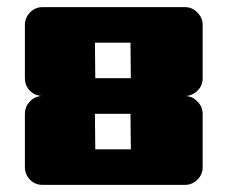

<svg xmlns="http://www.w3.org/2000/svg" viewBox="-20 -520 640 540"><path d="M500 -500Q520 -500 535 -485Q550 -470 550 -450V-300Q550 -280 536.5 -266Q523 -252 504 -250Q523 -248 536.5 -233.5Q550 -219 550 -200V-50Q550 -29 535 -14.5Q520 0 500 0H100Q79 0 64.5 -14.5Q50 -29 50 -50V-200Q50 -219 63 -233.5Q76 -248 96 -250Q76 -252 63 -266Q50 -280 50 -300V-450Q50 -470 64.5 -485Q79 -500 100 -500ZM248 -300H348L347 -400H247ZM248 -100H348L347 -200H247Z"/></svg>

Font: Tokeely Brookings
Style: Regular
Weight: 400
Designer: Peter Wiegel
Foundry: Peter Wiegel
Version: Version 2.001